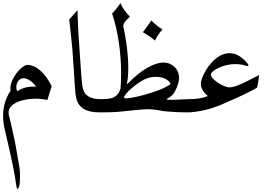

<svg xmlns="http://www.w3.org/2000/svg" viewBox="-20 -771 1767 1230"><path d="M47.9 -191.4Q46.4 -198.2 46.4 -206.1Q46.4 -221.7 52 -238.8Q57.6 -255.9 66.7 -272.5Q75.7 -289.1 87.4 -304.2Q99.1 -319.3 111.3 -330.6Q123.5 -341.8 135.5 -348.6Q147.5 -355.5 157.2 -355.5Q193.8 -355.5 234.9 -321.8Q275.9 -288.1 311 -219.2L283.7 -130.9Q263.7 -134.8 245.4 -136.7Q227.1 -138.7 209.5 -138.7Q173.3 -138.7 141.6 -132.3Q109.9 -126 86.2 -114.7Q62.5 -103.5 48.8 -87.4Q35.2 -71.3 35.2 -52.2V-44.4Q35.2 -41.5 35.6 -39.3Q36.1 -37.1 37.4 -31.5Q38.6 -25.9 41.5 -14.9Q44.4 -3.9 49.1 16.4Q53.7 36.6 60.8 68.4Q67.9 100.1 77.6 147Q82 171.4 86.7 198.7Q91.3 226.1 95.5 249.3Q99.6 272.5 102.3 288.1Q105 303.7 105 305.2Q106.4 315.9 107.4 328.9Q108.4 341.8 108.4 356.9Q108.4 401.4 103 420.2Q97.7 439 92.8 439Q89.4 439 87.4 432.6Q85.4 426.3 82.5 405.3Q79.1 380.4 74.2 352.3Q69.3 324.2 61.8 287.4Q54.2 250.5 43.5 201.9Q32.7 153.3 17.1 87.4Q11.2 62.5 7.8 46.4Q4.4 30.3 2.7 17.8Q1 5.4 0.5 -5.9Q0 -17.1 0 -31.7Q0 -53.2 2.7 -72.8Q5.4 -92.3 11 -111.3Q16.6 -130.4 25.6 -150.1Q34.7 -169.9 47.9 -191.4ZM89.8 -186.5Q111.8 -200.7 137.2 -208.5Q162.6 -216.3 190.4 -216.3Q200.7 -216.3 211.4 -214.8Q191.9 -242.7 170.2 -256.3Q148.4 -270 131.8 -270Q120.6 -270 111.8 -265.1Q103 -260.3 96.9 -252.2Q90.8 -244.1 87.6 -233.9Q84.5 -223.6 84.5 -212.9Q84.5 -208 85 -203.6Q85.4 -199.2 87.4 -194.3Z M423.3 -646 476.6 -705.6Q476.6 -690.9 477.5 -669.7Q478.5 -648.4 479.5 -620.6L481.9 -564.9Q483.4 -534.2 485.1 -516.1Q486.8 -498 486.8 -492.7L501 -283.7Q503.4 -252 506.1 -230.7Q508.8 -209.5 513.4 -195.6Q518.1 -181.6 525.1 -172.6Q532.2 -163.6 543 -156.2Q558.1 -145.5 579.1 -140.6Q600.1 -135.7 623.5 -135.7H628.4Q632.3 -135.7 635 -132.1Q637.7 -128.4 639.4 -122.6Q641.1 -116.7 642.1 -109.1Q643.1 -101.6 643.1 -93.8Q643.1 -77.6 639.4 -64.5Q635.7 -51.3 628.4 -51.3H613.8Q491.2 -51.3 469.2 -139.2Q462.4 -165.5 459 -226.1L453.1 -322.3L448.2 -385.3Q445.8 -415 445.3 -431.4Q444.8 -447.8 444.3 -450.2L432.1 -567.4Q431.2 -579.6 429 -598.9Q426.8 -618.2 423.3 -646Z M949.2 -640.1Q967.8 -621.1 985.8 -606.9Q1003.9 -592.8 1021 -583Q1012.7 -573.7 1007.1 -566.7Q1001.5 -559.6 996.3 -552.2Q991.2 -544.9 985.8 -535.4Q980.5 -525.9 972.7 -511.2Q957 -525.4 938.2 -537.8Q919.4 -550.3 895.5 -564.9Q917.5 -594.2 930.2 -611.6Q942.9 -628.9 949.2 -640.1ZM1072.8 -233.9Q1062 -255.9 1036.9 -267.3Q1011.7 -278.8 975.6 -278.8Q958.5 -278.8 941.4 -274.9Q924.3 -271 905.8 -262.2Q887.2 -253.4 867.2 -239.7Q847.2 -226.1 824.2 -206.5Q815.4 -199.2 806.4 -190.4Q797.4 -181.6 790.5 -173.3Q783.7 -165 779.3 -158.4Q774.9 -151.9 774.9 -148.9Q774.9 -141.1 787.6 -141.1Q799.8 -141.1 818.6 -144Q837.4 -147 859.6 -152.1Q881.8 -157.2 905.8 -163.8Q929.7 -170.4 952.9 -178Q976.1 -185.5 996.3 -193.1Q1016.6 -200.7 1031.2 -208Q1064 -224.1 1072.8 -233.9ZM752 -751Q768.1 -709.5 812.5 -663.6Q794.4 -648.4 782.2 -633.8Q770 -619.1 770 -603Q770 -595.7 772.5 -590.3Q773.9 -584.5 778.8 -559.8Q783.7 -535.2 788.8 -499Q793.9 -462.9 797.9 -419.9Q801.8 -377 801.8 -334.5Q801.8 -307.1 799.8 -282.2Q797.9 -257.3 793 -235.4L795.9 -232.9Q862.3 -301.3 921.9 -335.7Q981.4 -370.1 1027.3 -370.1Q1049.8 -370.1 1068.4 -362.1Q1086.9 -354 1100.1 -340.6Q1113.3 -327.1 1120.4 -308.8Q1127.4 -290.5 1127.4 -270Q1127.4 -259.8 1123.3 -243.7Q1119.1 -227.5 1112.5 -210.9Q1106 -194.3 1097.7 -180.2Q1089.4 -166 1081.1 -159.2Q1066.9 -147 1046.4 -136.2Q1048.8 -133.3 1057.4 -132.3Q1065.9 -131.3 1077.1 -131.3Q1088.4 -131.3 1104.2 -132.1Q1120.1 -132.8 1135.3 -133.5Q1150.4 -134.3 1162.8 -135Q1175.3 -135.7 1180.2 -135.7H1194.8Q1202.1 -135.7 1205.8 -122.6Q1209.5 -109.4 1209.5 -93.5Q1209.5 -77.6 1205.8 -64.5Q1202.1 -51.3 1194.8 -51.3H1180.2Q1171.9 -51.3 1160.2 -51.3Q1148.4 -51.3 1130.9 -52Q1113.3 -52.7 1088.4 -54.2Q1063.5 -55.7 1028.8 -58.6Q996.6 -65.4 972.4 -68.4Q948.2 -71.3 926.3 -71.3Q909.2 -71.3 883.8 -69.1Q858.4 -66.9 829.8 -64Q801.3 -61 772.2 -57.9Q743.2 -54.7 718.8 -53.2H719.2Q698.2 -52.2 676.8 -51.8Q655.3 -51.3 633.3 -51.3H618.7Q611.3 -51.3 607.7 -64.5Q604 -77.6 604 -93.5Q604 -109.4 607.7 -122.6Q611.3 -135.7 618.7 -135.7H623.5Q647.5 -135.7 667.5 -137.5Q687.5 -139.2 703.9 -145.8Q720.2 -152.3 732.2 -165.5Q744.1 -178.7 752 -201.7Q754.4 -226.1 755.1 -250.7Q755.9 -275.4 755.9 -300.8Q755.9 -350.1 752.2 -400.6Q748.5 -451.2 741.2 -500.2Q733.9 -549.3 723.1 -595.9Q712.4 -642.6 698.2 -684.1Q702.6 -688.5 709.2 -696.3Q715.8 -704.1 723.6 -713.4Q731.4 -722.7 738.8 -732.7Q746.1 -742.7 752 -751Z M1627.9 -211.4Q1605 -193.4 1479.5 -136.2Q1434.1 -115.7 1398.9 -101.1Q1363.8 -86.4 1332.3 -76.7Q1300.8 -66.9 1269.3 -61Q1237.8 -55.2 1199.7 -51.3H1185.1Q1177.7 -51.3 1174.1 -64.5Q1170.4 -77.6 1170.4 -93.5Q1170.4 -109.4 1174.1 -122.6Q1177.7 -135.7 1185.1 -135.7H1189.9Q1225.1 -135.7 1257.1 -140.6Q1289.1 -145.5 1311 -155.8Q1304.2 -162.1 1296.4 -169.9Q1288.6 -177.7 1282 -187.5Q1275.4 -197.3 1271 -209Q1266.6 -220.7 1266.6 -234.4Q1266.6 -245.1 1271 -259.5Q1275.4 -273.9 1282.7 -289.8Q1290 -305.7 1299.8 -322Q1309.6 -338.4 1320.3 -352.1Q1382.3 -430.2 1450.2 -430.2Q1507.8 -430.2 1558.6 -372.6Q1571.8 -357.9 1571.8 -354Q1571.8 -348.1 1565.4 -348.1Q1563 -348.1 1560.8 -348.6Q1558.6 -349.1 1556.6 -349.6Q1522.9 -360.4 1487.3 -360.4Q1457.5 -360.4 1429.2 -353.3Q1400.9 -346.2 1379.2 -335.9Q1357.4 -325.7 1344.2 -314.2Q1331.1 -302.7 1331.1 -293.9Q1331.1 -282.2 1344.2 -267.8Q1357.4 -253.4 1376.2 -241Q1395 -228.5 1415.3 -220Q1435.5 -211.4 1449.7 -211.4Q1462.4 -211.4 1479.7 -216.3Q1497.1 -221.2 1520 -231Q1543 -240.7 1572.3 -255.6Q1601.6 -270.5 1638.7 -290Q1639.2 -274.4 1636.2 -259Q1633.3 -243.7 1630.4 -226.6Z"/></svg>

Font: XB Niloofar
Style: Regular
Weight: 400
Designer: Behnam
Foundry: Irmug
Version: Version 7.201 2008